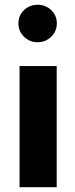

<svg xmlns="http://www.w3.org/2000/svg" viewBox="-20 -775 311 795"><path d="M56.2 -678.2Q56.2 -645.5 79.6 -622.8Q103 -600.1 135.7 -600.1Q168.5 -600.1 191.9 -622.8Q215.3 -645.5 215.3 -678.2Q215.3 -710.9 191.9 -733.2Q168.5 -755.4 135.7 -755.4Q103 -755.4 79.6 -733.2Q56.2 -710.9 56.2 -678.2ZM61 -501.5V0H214.8V-501.5Z"/></svg>

Font: Estedad-VF-FD Black
Style: Regular
Weight: 900
Designer: Amin Abedi
Version: Version 4.000